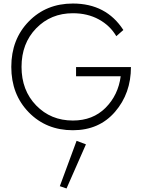

<svg xmlns="http://www.w3.org/2000/svg" viewBox="-20 -729 811 1088"><path d="M414 69 467 89 357 339 319 326ZM411 -297V-349H722Q722 -200 632 -95.5Q542 9 393 9Q242 9 143 -92.5Q44 -194 44 -350Q44 -506 143 -607.5Q242 -709 393 -709Q582 -709 679 -559L639 -524Q604 -584 540 -619Q476 -654 393 -654Q268 -654 185 -568.5Q102 -483 102 -350Q102 -217 185 -131.5Q268 -46 393 -46Q506 -46 578 -118Q650 -190 664 -297Z"/></svg>

Font: Renner* Light
Style: Light
Weight: 300
Version: Version 003.000 ; ttfautohint (v0.97) -l 8 -r 50 -G 200 -x 1